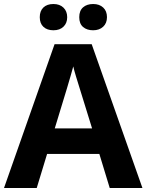

<svg xmlns="http://www.w3.org/2000/svg" viewBox="-20 -937 730 957"><path d="M196.3 -899.7Q214.4 -917 246.1 -917Q277.8 -917 296.4 -898.9Q314.9 -880.9 314.9 -851.3Q314.9 -821.8 296.4 -804Q277.8 -786.1 246.3 -786.1Q214.8 -786.1 196.5 -803.2Q178.2 -820.3 178.2 -851.3Q178.2 -882.3 196.3 -899.7ZM375 -851.3Q375 -883.8 394 -900.4Q413.1 -917 444.3 -917Q475.6 -917 494.4 -899.4Q513.2 -881.8 513.2 -851.6Q513.2 -821.3 494.1 -803.7Q475.1 -786.1 444.1 -786.1Q413.1 -786.1 394 -802.5Q375 -818.8 375 -851.3ZM689.9 0H526.9L475.1 -169.9H214.8L163.1 0H0L252 -716.8H437ZM252.9 -296.9H439Q369.6 -520 359.4 -554Q349.1 -587.9 345.2 -606Q329.1 -543.9 252.9 -296.9Z"/></svg>

Font: Open Sans Hebrew
Style: Bold
Weight: 700
Foundry: Ascender Corporation, Yanek Iontef
Version: Version 2.001;PS 002.001;hotconv 1.0.70;makeotf.lib2.5.58329